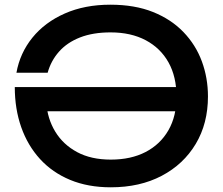

<svg xmlns="http://www.w3.org/2000/svg" viewBox="-20 -784 951 818"><path d="M450 -764Q554 -764 631.5 -733Q709 -702 761.5 -647.5Q814 -593 840 -522.5Q866 -452 866 -373Q866 -258 814 -171Q762 -84 669 -35Q576 14 452 14Q355 14 279 -17.5Q203 -49 150.5 -106.5Q98 -164 70.5 -242Q43 -320 43 -413H755V-310H129L177 -348Q182 -278 215.5 -223Q249 -168 308.5 -136Q368 -104 452 -104Q538 -104 600.5 -136.5Q663 -169 697.5 -229Q732 -289 732 -372Q732 -457 698 -518Q664 -579 601 -612.5Q538 -646 451 -646Q376 -646 321 -624.5Q266 -603 231.5 -564Q197 -525 183 -474H50Q65 -558 118 -623.5Q171 -689 256 -726.5Q341 -764 450 -764Z"/></svg>

Font: Bounded
Style: Regular
Weight: 400
Designer: Vlad Churkin
Version: Version 1.0